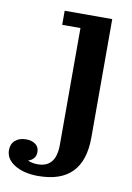

<svg xmlns="http://www.w3.org/2000/svg" viewBox="-186 -560 562 819"><g transform="rotate(10 95.0 -151.0)"><path d="M-39.1 61Q-14.2 61 1.5 72.8Q17.1 84.5 17.1 106Q17.1 137.7 -16.1 148.9Q2.9 157.2 26.9 157.2Q106 157.2 106 59.1V-446.8H26.9V-507.8H232.9V4.9Q232.9 206.1 37.1 206.1Q-24.4 206.1 -64.2 181.9Q-104 157.7 -104 118.2Q-104 91.8 -86.2 76.4Q-68.4 61 -39.1 61Z"/></g></svg>

Font: Montagu Slab 144pt Medium
Style: Regular
Weight: 500
Designer: Florian Karsten
Foundry: Florian Karsten
Version: Version 1.000